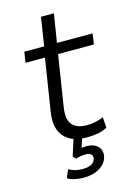

<svg xmlns="http://www.w3.org/2000/svg" viewBox="-127 -708 675 973"><g transform="rotate(-15 211.0 -221.0)"><path d="M257 8Q202 8 166.5 -12.5Q131 -33 117 -71.5Q103 -110 112 -164L155 -438H53L62 -494H166L189 -643H257L233 -494H420L412 -438H224L182 -172Q172 -109 195.5 -80.5Q219 -52 273 -52Q296 -52 317.5 -56.5Q339 -61 360 -70L364 -15Q343 -2 314 3Q285 8 257 8ZM188 201Q165 201 141.5 196Q118 191 104 181L122 139Q139 148 155 152.5Q171 157 196 157Q223 157 240.5 147.5Q258 138 262 118Q263 104 254 96.5Q245 89 226 89Q216 89 204 90.5Q192 92 175 98L161 83L191 -12H237L212 64L192 57Q204 54 217.5 52Q231 50 243 50Q265 50 282.5 58Q300 66 309 81Q318 96 316 118Q310 156 274.5 178.5Q239 201 188 201Z"/></g></svg>

Font: Nunito Sans 7pt Light
Style: Italic
Weight: 300
Italic angle: -9°
Designer: Vernon Adams
Foundry: Vernon Adams
Version: Version 3.101;gftools[0.9.27]